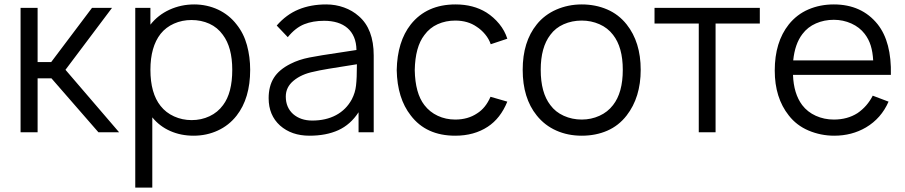

<svg xmlns="http://www.w3.org/2000/svg" viewBox="-20 -598 4090 868"><path d="M150 0H73V-562.5H150V-317.5H211.5L396 -562.5H486.5L276 -282.5L518.5 0H425L212.5 -244H150Z M1111 -282.5Q1111 -153.5 1049.5 -75Q1015 -31 964.5 -7.8Q914 15.5 855 15.5Q797.5 15.5 749.5 -5.8Q701.5 -27 668.5 -67.5V250H591.5V-562.5H660V-486.5Q694 -530 746 -554Q798.5 -578 858 -578Q886.5 -578 914 -572Q941.5 -566 966 -554.5Q990.5 -543 1011.8 -526Q1033 -509 1049.5 -487.5Q1082 -447 1096.5 -393.8Q1111 -340.5 1111 -282.5ZM1030 -282.5Q1030 -384 987.5 -440.5Q963.5 -474 926.5 -490.8Q889.5 -507.5 845.5 -507.5Q803 -507.5 766.5 -491.2Q730 -475 706 -445Q660 -386 660 -282.5Q660 -176.5 706 -119Q730 -88.5 767 -71.8Q804 -55 846.5 -55Q890 -55 927.2 -72.5Q964.5 -90 988.5 -123Q1030 -178 1030 -282.5Z M1601 0V-90.5Q1564.5 -34.5 1509.5 -9.5Q1454.5 15.5 1379 15.5Q1298 15.5 1246 -30.5Q1194.5 -77 1194.5 -154Q1194.5 -208.5 1218 -246Q1241.5 -283.5 1293.5 -309.5Q1330.5 -328.5 1378.5 -338Q1427 -347.5 1516.5 -360.5L1591.5 -372Q1591 -405 1580.5 -429.8Q1570 -454.5 1551 -471Q1532 -487.5 1505.2 -495.8Q1478.5 -504 1445.5 -504Q1394.5 -504 1355.5 -488.5Q1315.5 -472.5 1281 -430L1231 -482.5Q1274.5 -532.5 1329.8 -555.2Q1385 -578 1455 -578Q1497 -578 1535.2 -564.2Q1573.5 -550.5 1602 -525Q1669.5 -467 1669.5 -347V0ZM1593.5 -307.5Q1515 -295.5 1466.5 -287.2Q1418 -279 1399 -274Q1343 -263 1307 -233Q1272 -204 1272 -161.5Q1272 -112.5 1305 -82.5Q1339 -53 1391.5 -53Q1453.5 -53 1499.2 -77.5Q1545 -102 1570.5 -149Q1586 -179 1589.5 -211Q1591.5 -227.5 1592.5 -251.5Q1593.5 -275.5 1593.5 -307.5Z M2198.5 -398Q2190.5 -422 2173.2 -442.8Q2156 -463.5 2135 -477Q2095 -505 2038 -505Q1995.5 -505 1959 -488.8Q1922.5 -472.5 1898.5 -439.5Q1857 -386 1855 -281Q1857 -176.5 1898.5 -123Q1922.5 -91.5 1959 -74.5Q1995.5 -57.5 2038 -57.5Q2095.5 -57.5 2137 -85.5Q2175.5 -109.5 2197.5 -160.5L2273.5 -138.5Q2242.5 -62.5 2185 -25Q2123.5 15.5 2038 15.5Q1906.5 15.5 1837 -76Q1776 -153.5 1773.5 -281Q1776 -410 1837 -487.5Q1909 -578 2039.5 -578Q2120 -578 2179 -541.5Q2212 -520.5 2237 -490Q2262 -459.5 2273.5 -423Z M2406.5 -76Q2343 -154.5 2343 -282.5Q2343 -409 2406.5 -487.5Q2423.5 -509 2446 -526Q2468.5 -543 2494.8 -554.5Q2521 -566 2550 -572Q2579 -578 2610 -578Q2672 -578 2724.5 -555.5Q2777 -533 2813 -487.5Q2876.5 -407.5 2876.5 -282.5Q2876.5 -158 2813 -76Q2777 -29.5 2725 -7Q2673 15.5 2610 15.5Q2547 15.5 2494.8 -7.8Q2442.5 -31 2406.5 -76ZM2751.5 -440.5Q2727.5 -472 2690 -488.5Q2652.5 -505 2610 -505Q2566 -505 2528.5 -488.5Q2491 -472 2468 -440.5Q2424.5 -384 2424.5 -282.5Q2424.5 -179 2468 -123Q2491 -91.5 2528.8 -74.5Q2566.5 -57.5 2610 -57.5Q2652.5 -57.5 2690 -74.5Q2727.5 -91.5 2751.5 -123Q2795.5 -179 2795.5 -282.5Q2795.5 -384.5 2751.5 -440.5Z M3415 -491.5H3215V0H3139V-491.5H2939V-562.5H3415Z M3606.5 -123Q3630.5 -91.5 3668.2 -74.5Q3706 -57.5 3749.5 -57.5Q3811 -57.5 3856.5 -86.5Q3900.5 -116.5 3925.5 -165.5L3997 -138.5Q3964 -63 3895 -22Q3831 15.5 3751.5 15.5Q3690.5 15.5 3635 -8Q3581 -31 3546 -76Q3482.5 -156 3482.5 -279Q3482.5 -407.5 3546 -487.5Q3582.5 -533 3635 -555.5Q3687.5 -578 3749.5 -578Q3875.5 -578 3947.5 -488.5Q4011 -408.5 4007.5 -259.5H3565Q3568 -174.5 3606.5 -123ZM3607.5 -444Q3573.5 -399.5 3566 -325H3927.5Q3925.5 -362.5 3916.5 -391.8Q3907.5 -421 3889 -445Q3866 -475 3828.8 -491.8Q3791.5 -508.5 3749.5 -508.5Q3706 -508.5 3668.8 -492.2Q3631.5 -476 3607.5 -444Z"/></svg>

Font: Russisch Sans
Style: Regular
Weight: 400
Designer: Michael Sharanda (font) & Cristiano Sobral (main changes)
Foundry: Michael Sharanda
Version: Version 2.00;October 25, 2020;FontCreator 13.0.0.2681 64-bit